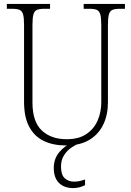

<svg xmlns="http://www.w3.org/2000/svg" viewBox="-20 -734 671 982"><path d="M318 10Q253 10 205 -12.5Q157 -35 130 -84.5Q103 -134 103 -214V-607Q103 -643 98 -660.5Q93 -678 80 -683.5Q67 -689 43 -689H15V-714H236V-689H206Q182 -689 169 -683.5Q156 -678 151 -660Q146 -642 146 -605V-210Q146 -112 193.5 -67Q241 -22 321 -22Q383 -22 422 -48.5Q461 -75 479.5 -118Q498 -161 498 -211V-606Q498 -642 493 -660Q488 -678 475 -683.5Q462 -689 438 -689H408V-714H619V-689H592Q568 -689 555 -683.5Q542 -678 537 -660Q532 -642 532 -605V-210Q532 -147 508.5 -97.5Q485 -48 437.5 -19Q390 10 318 10ZM355 228Q308 228 281.5 201.5Q255 175 255 125Q255 78 283.5 44Q312 10 345 0H384Q365 7 343.5 22Q322 37 307 61Q292 85 292 117Q292 161 311.5 178Q331 195 358 195Q373 195 385 192.5Q397 190 415 184V213Q385 228 355 228Z"/></svg>

Font: Noto Serif Tamil SemiCondensed ExtraLight
Style: Italic
Weight: 200
Width: 4
Italic angle: -12°
Designer: Indian Type Foundry, Tom Grace, and the Monotype Design Team
Foundry: Monotype Imaging Inc.
Version: Version 2.003; ttfautohint (v1.8.4.7-5d5b)